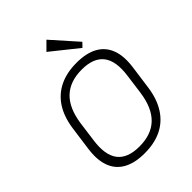

<svg xmlns="http://www.w3.org/2000/svg" viewBox="-264 -1080 1221 1221"><g transform="rotate(-45 347.0 -469.5)"><path d="M308 7Q220 7 163.5 -24.5Q107 -56 84.5 -118Q62 -180 75 -270L97 -430Q110 -521 150 -582.5Q190 -644 255 -675.5Q320 -707 408 -707Q497 -707 553 -675.5Q609 -644 631.5 -582.5Q654 -521 641 -430L619 -270Q606 -180 566 -118Q526 -56 461.5 -24.5Q397 7 308 7ZM315 -47Q422 -47 483 -105.5Q544 -164 561 -283L579 -417Q596 -536 551.5 -594.5Q507 -653 401 -653Q295 -653 233.5 -594.5Q172 -536 155 -417L137 -283Q120 -164 164.5 -105.5Q209 -47 315 -47ZM529 -775 502 -747 322 -891 377 -946Z"/></g></svg>

Font: Pathway Extreme 8pt Thin
Style: Italic
Weight: 100
Italic angle: -8°
Designer: Eduardo Rodriguez Tunni
Foundry: Eduardo Rodriguez Tunni
Version: Version 1.000